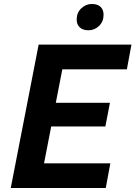

<svg xmlns="http://www.w3.org/2000/svg" viewBox="-20 -944 680 964"><path d="M34 0 174 -720H317L177 0ZM132 0 156 -124H534L511 0ZM195 -309 218 -428H532L509 -309ZM248 -596 272 -720H640L617 -596ZM424 -792Q396 -792 380.5 -806.5Q365 -821 365 -846Q365 -880 388 -902Q411 -924 441 -924Q470 -924 485 -909.5Q500 -895 500 -870Q500 -836 477.5 -814Q455 -792 424 -792Z"/></svg>

Font: Kufam SemiBold
Style: Italic
Weight: 600
Italic angle: -11°
Designer: Artur Schmal
Foundry: Original Type
Version: Version 1.301; ttfautohint (v1.8.3)